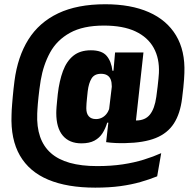

<svg xmlns="http://www.w3.org/2000/svg" viewBox="-20 -690 896 882"><path d="M354 -31.5Q298.5 -31.5 268.5 -67Q238.5 -102.5 238.5 -171Q238.5 -176 238.8 -182.8Q239 -189.5 239.8 -199.2Q240.5 -209 242 -223.5Q243.5 -238 245.5 -258.5Q252.5 -318.5 269.2 -363.8Q286 -409 317 -434Q348 -459 397.5 -459Q448 -459 469.8 -433.5Q491.5 -408 496.5 -365H531.5L493 -280Q493.5 -284 493.5 -287.5Q493.5 -291 493.5 -294Q493.5 -312 488.5 -324.8Q483.5 -337.5 472.5 -344.2Q461.5 -351 444 -351Q414 -351 400.8 -329.8Q387.5 -308.5 383 -271.5Q381 -251.5 379.5 -238Q378 -224.5 377.5 -216Q377 -207.5 376.8 -202.2Q376.5 -197 376.5 -192.5Q376.5 -168.5 387.8 -155.8Q399 -143 421 -143Q435 -143 447 -148.8Q459 -154.5 468 -165.2Q477 -176 482.5 -191.5L504.5 -126.5H472.5Q464.5 -99.5 450.8 -78Q437 -56.5 413.8 -44Q390.5 -31.5 354 -31.5ZM595.5 -55 467.5 -37 480 -146.5 478.5 -165.5 498.5 -332.5 500 -350.5 508.5 -447.5 509 -449H639ZM467.5 -37 567 -140Q577.5 -138 585 -137.2Q592.5 -136.5 605 -136.5Q647 -136.5 668.8 -163.8Q690.5 -191 698 -245Q702 -272.5 704.2 -293.2Q706.5 -314 708 -329.2Q709.5 -344.5 710 -354.5Q713 -421.5 686 -470.2Q659 -519 602.2 -545.8Q545.5 -572.5 457.5 -572.5Q361.5 -572.5 301.5 -539.2Q241.5 -506 210.2 -449Q179 -392 167 -321Q163.5 -299 161 -279.8Q158.5 -260.5 156.8 -243.8Q155 -227 153.8 -213Q152.5 -199 152 -187.8Q151.5 -176.5 151 -168Q146 -47 213.5 13Q281 73 426 73Q490.5 73 543.8 65Q597 57 641 43.2Q685 29.5 720.5 13.5L702 120Q666 134.5 625 146.2Q584 158 533.2 165Q482.5 172 417.5 172Q289 172 201.8 135.5Q114.5 99 71.5 24.5Q28.5 -50 33 -162.5Q33 -172 33.8 -184.8Q34.5 -197.5 35.8 -212.5Q37 -227.5 38.5 -244.5Q40 -261.5 42 -280Q44 -298.5 46.5 -318Q61 -429.5 110.2 -508.2Q159.5 -587 247.2 -628.8Q335 -670.5 463.5 -670.5Q581 -670.5 663.5 -634.2Q746 -598 788.5 -527.5Q831 -457 827 -354.5Q826.5 -342 825.5 -325.5Q824.5 -309 822.2 -287.5Q820 -266 816.5 -238.5Q808 -168 778.8 -122.8Q749.5 -77.5 695 -55.8Q640.5 -34 554 -32.5Q533.5 -32 511 -33Q488.5 -34 467.5 -37Z"/></svg>

Font: Anek Kannada
Style: Bold
Weight: 700
Version: Version 1.003